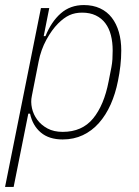

<svg xmlns="http://www.w3.org/2000/svg" viewBox="-21 -540 549 760"><path d="M141 -508H174L152 -397H159Q182 -454 219.5 -487Q257 -520 311 -520Q347 -520 375 -507Q403 -494 421.5 -470Q440 -446 449.5 -413Q459 -380 459 -340Q459 -310 455.5 -279.5Q452 -249 446 -220Q436 -169 417 -126.5Q398 -84 370.5 -53Q343 -22 307 -5Q271 12 227 12Q173 12 140.5 -15.5Q108 -43 98 -90H91L33 200H-1ZM227 -18Q304 -18 347.5 -71Q391 -124 409 -218L420 -274Q423 -290 424 -305.5Q425 -321 425 -340Q425 -373 418 -400.5Q411 -428 396 -448Q381 -468 358 -479Q335 -490 304 -490Q276 -490 254 -480Q232 -470 209 -447Q184 -422 162.5 -382.5Q141 -343 132 -297L105 -160Q100 -137 105.5 -112Q111 -87 126.5 -66Q142 -45 167 -31.5Q192 -18 227 -18Z"/></svg>

Font: IBM Plex Sans Condensed ExtraLight
Style: Italic
Weight: 200
Width: 3
Italic angle: -11°
Designer: Mike Abbink, Paul van der Laan, Pieter van Rosmalen
Foundry: Bold Monday
Version: Version 1.3